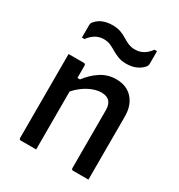

<svg xmlns="http://www.w3.org/2000/svg" viewBox="-184 -913 968 1037"><g transform="rotate(30 300.0 -394.0)"><path d="M194 0H99Q88 0 88 -11V-534H183Q194 -534 194 -523V-446H210Q243 -490 285.5 -517.5Q328 -545 380 -545Q446 -545 483 -503.5Q520 -462 520 -394V0H425Q414 0 414 -11V-372Q414 -443 347 -443Q312 -443 272 -423Q232 -403 194 -362ZM386 -734Q441 -734 478 -786H494V-710Q494 -703 492.5 -697.5Q491 -692 485 -685Q468 -666 442.5 -655Q417 -644 383 -644Q353 -644 331.5 -652.5Q310 -661 292.5 -671.5Q275 -682 256.5 -690.5Q238 -699 214 -699Q160 -699 122 -647H106V-722Q106 -730 107.5 -735Q109 -740 115 -747Q132 -767 157.5 -777.5Q183 -788 217 -788Q247 -788 268.5 -780Q290 -772 307.5 -761Q325 -750 343.5 -742Q362 -734 386 -734Z"/></g></svg>

Font: Recursive Mn Lnr St Med
Style: Regular
Weight: 500
Monospace: yes
Version: Version 1.079;hotconv 1.0.112;makeotfexe 2.5.65598; ttfautoh